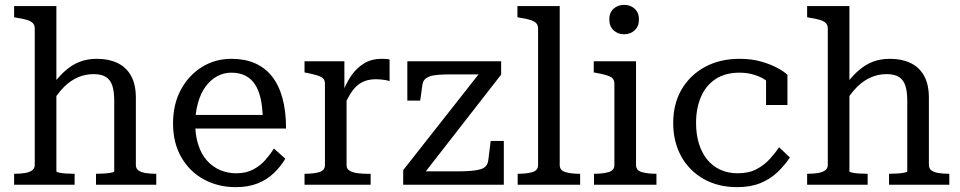

<svg xmlns="http://www.w3.org/2000/svg" viewBox="-20 -760 3949 790"><path d="M212 -735V-431Q231 -454 250 -470Q277 -494 308.5 -506Q340 -518 379 -518Q427 -518 463 -501Q499 -484 519 -448.5Q539 -413 539 -357V-81Q539 -67 549.5 -59Q560 -51 579 -48Q598 -45 621 -45H623V0H375V-45H377Q391 -45 408 -46Q425 -47 437.5 -49.5Q450 -52 450 -55V-346Q450 -384 442 -408Q434 -432 415.5 -443.5Q397 -455 365 -455Q331 -455 301 -442Q271 -429 245 -404Q228 -387 212 -365V-55Q212 -52 224 -49.5Q236 -47 253 -46Q270 -45 284 -45H287V0H38V-45H40Q64 -45 82.5 -48Q101 -51 112 -59Q123 -67 123 -81V-642Q123 -657 115 -665Q107 -673 91 -678Q75 -683 49 -687L38 -689V-735Z M784 -231Q786 -194 796 -164Q808 -126 831 -100Q854 -74 885 -60.5Q916 -47 952 -47Q993 -47 1022.5 -63Q1052 -79 1072.5 -102.5Q1093 -126 1107 -149L1154 -107Q1135 -75 1107 -48Q1079 -21 1040.5 -5.5Q1002 10 950 10Q877 10 818.5 -22Q760 -54 726 -113Q692 -172 692 -252Q692 -331 724 -390.5Q756 -450 810.5 -484Q865 -518 932 -518Q987 -518 1028.5 -500Q1070 -482 1098.5 -446.5Q1127 -411 1142 -357Q1157 -303 1157 -231ZM785 -287H1061Q1059 -323 1053 -352Q1045 -389 1029 -413Q1013 -437 989 -449Q965 -461 932 -461Q901 -461 874 -446.5Q847 -432 826.5 -404.5Q806 -377 795 -338Q788 -314 785 -287Z M1583 -515V-426Q1576 -429 1566.5 -430.5Q1557 -432 1547 -433Q1537 -434 1528 -434Q1501 -434 1481 -426.5Q1461 -419 1445.5 -404Q1430 -389 1417 -366Q1412 -357 1406 -346V-80Q1406 -64 1420.5 -56.5Q1435 -49 1454.5 -47Q1474 -45 1488 -45H1505V0H1233V-45H1235Q1271 -45 1294 -52Q1317 -59 1317 -81V-415Q1317 -430 1309 -437.5Q1301 -445 1284.5 -450Q1268 -455 1243 -460L1233 -462V-508H1397V-397Q1410 -427 1427 -451Q1449 -482 1479.5 -500Q1510 -518 1549 -518Q1559 -518 1568.5 -517.5Q1578 -517 1583 -515Z M1732 -55H1864Q1896 -55 1919 -57Q1942 -59 1957 -63.5Q1972 -68 1979.5 -77Q1987 -86 1989 -100L1999 -180H2053V0H1639V-60L1949 -454H1843Q1810 -454 1787 -452.5Q1764 -451 1749.5 -446Q1735 -441 1727.5 -433Q1720 -425 1718 -411L1709 -346H1656V-508H2042V-453Z M2283 -735V-81Q2283 -59 2306 -52Q2329 -45 2365 -45H2367V0H2110V-45H2112Q2148 -45 2171 -52Q2194 -59 2194 -81V-642Q2194 -657 2186 -665Q2178 -673 2162 -678Q2146 -683 2120 -687L2109 -689V-735Z M2548 -619Q2522 -619 2504.5 -635.5Q2487 -652 2487 -680Q2487 -708 2504.5 -724Q2522 -740 2548 -740Q2574 -740 2591.5 -724Q2609 -708 2609 -680Q2609 -652 2591.5 -635.5Q2574 -619 2548 -619ZM2597 -508V-81Q2597 -59 2620.5 -52Q2644 -45 2680 -45H2681V0H2424V-45H2425Q2461 -45 2484.5 -52Q2508 -59 2508 -81V-415Q2508 -437 2490 -445Q2472 -453 2434 -460L2423 -462V-508Z M3016 -47Q3061 -47 3093 -64Q3125 -81 3147.5 -106Q3170 -131 3186 -154L3230 -112Q3208 -79 3178.5 -51Q3149 -23 3108.5 -6.5Q3068 10 3013 10Q2934 10 2874.5 -24Q2815 -58 2782.5 -117.5Q2750 -177 2750 -254Q2750 -333 2784.5 -392Q2819 -451 2880.5 -484.5Q2942 -518 3023 -518Q3073 -518 3112.5 -506.5Q3152 -495 3179.5 -480Q3207 -465 3220 -452V-328H3132V-429Q3124 -434 3116 -439Q3073 -461 3023 -461Q2964 -461 2924 -434.5Q2884 -408 2864 -361Q2844 -314 2844 -254Q2844 -208 2855.5 -170Q2867 -132 2889 -104.5Q2911 -77 2943 -62Q2975 -47 3016 -47Z M3475 -735V-431Q3494 -454 3513 -470Q3540 -494 3571.5 -506Q3603 -518 3642 -518Q3690 -518 3726 -501Q3762 -484 3782 -448.5Q3802 -413 3802 -357V-81Q3802 -67 3812.5 -59Q3823 -51 3842 -48Q3861 -45 3884 -45H3886V0H3638V-45H3640Q3654 -45 3671 -46Q3688 -47 3700.5 -49.5Q3713 -52 3713 -55V-346Q3713 -384 3705 -408Q3697 -432 3678.5 -443.5Q3660 -455 3628 -455Q3594 -455 3564 -442Q3534 -429 3508 -404Q3491 -387 3475 -365V-55Q3475 -52 3487 -49.5Q3499 -47 3516 -46Q3533 -45 3547 -45H3550V0H3301V-45H3303Q3327 -45 3345.5 -48Q3364 -51 3375 -59Q3386 -67 3386 -81V-642Q3386 -657 3378 -665Q3370 -673 3354 -678Q3338 -683 3312 -687L3301 -689V-735Z"/></svg>

Font: Roboto Serif 20pt
Style: Regular
Weight: 400
Designer: Greg Gazdowicz
Foundry: Commercial Type
Version: Version 1.008